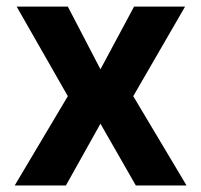

<svg xmlns="http://www.w3.org/2000/svg" viewBox="-20 -566 614 586"><path d="M187 -545.9 286.6 -354.5 389.2 -545.9H544.9L386.7 -272.5L549.3 0H394.5L286.6 -188.5L181.2 0H24.9L187 -272.5L30.8 -545.9Z"/></svg>

Font: Konkhmer Sleokchher
Style: Regular
Weight: 400
Designer: Suon May Sophanith
Version: Version 1.000; ttfautohint (v1.8.4.7-5d5b);gftools[0.9.23]